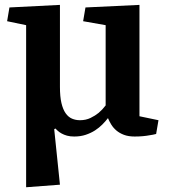

<svg xmlns="http://www.w3.org/2000/svg" viewBox="-20 -561 708 804"><path d="M564 -74.2 643.6 -57.6 633.8 0Q621.1 3.4 606.4 5.4Q593.8 7.8 577.6 9.3Q561.5 10.7 543.9 10.7Q518.1 10.7 499.3 3.7Q480.5 -3.4 467.3 -14.6Q454.1 -25.9 445.8 -39.6Q437.5 -53.2 432.1 -66.4Q422.4 -53.7 408.9 -40Q395.5 -26.4 378.2 -15.1Q360.8 -3.9 339.1 3.4Q317.4 10.7 290.5 10.7Q273.9 10.7 260.7 7.1Q247.6 3.4 238 -2Q228.5 -7.3 221.9 -13.2Q215.3 -19 211.9 -22.9L207 -20L231 212.4L89.4 223.1V-455.6L9.8 -472.2L19.5 -529.8L231 -540.5V-196.8Q231 -156.2 237.3 -129.4Q243.7 -102.5 254.9 -86.7Q266.1 -70.8 281.5 -64.2Q296.9 -57.6 314.9 -57.6Q339.4 -57.6 359.1 -67.1Q378.9 -76.7 393.1 -88.4Q409.2 -102.1 422.4 -119.6V-455.6L328.1 -472.2L337.9 -529.8L564 -540.5Z"/></svg>

Font: Noticia Text
Style: Bold
Weight: 700
Designer: JM Sole
Foundry: JM Sole
Version: Version 1.003